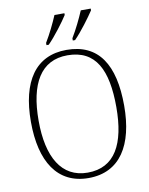

<svg xmlns="http://www.w3.org/2000/svg" viewBox="-100 -1003 842 1085"><g transform="rotate(-10 321.0 -460.5)"><path d="M366 -784V-771H379C419 -811 474 -886 497 -921V-931H440C421 -886 394 -830 366 -784ZM215 -784V-771H228C268 -811 324 -886 346 -921V-931H289C270 -886 243 -830 215 -784ZM320 10C501 10 588 -133 588 -358C588 -594 505 -725 321 -725C144 -725 53 -591 53 -359C53 -131 141 10 320 10ZM320 -21C170 -21 97 -149 97 -358C97 -570 168 -694 321 -694C484 -694 543 -570 543 -358C543 -148 477 -21 320 -21Z"/></g></svg>

Font: Noto Serif Devanagari SemiCondensed ExtraLight
Style: Regular
Weight: 200
Width: 4
Designer: Universal Thirst, Indian Type Foundry and the Monotype Design Team
Foundry: Monotype Imaging Inc.
Version: Version 2.004